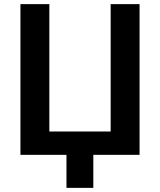

<svg xmlns="http://www.w3.org/2000/svg" viewBox="-20 -750 775 930"><path d="M656 -730V0H432V160H302V0H79V-730H219V-113H516V-730Z"/></svg>

Font: Mplus 1p Bold
Style: Bold
Weight: 700
Version: Version 1.061